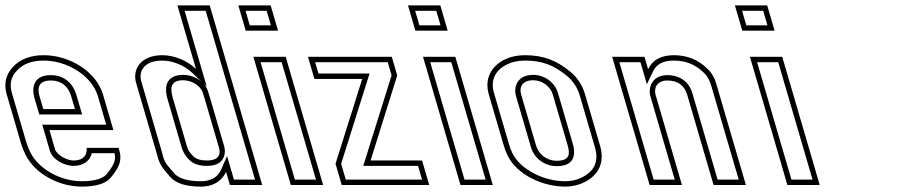

<svg xmlns="http://www.w3.org/2000/svg" viewBox="-125 -687 3362 713"><path d="M147.9 -91C123.4 -91 85.5 -111.7 79.3 -133L58.6 -204H296.1L257.5 -336C232.8 -420.6 134.3 -482 37.3 -482C-11.9 -482 -49.9 -467.5 -76.9 -438.5C-103.8 -409.5 -111.5 -375.3 -100 -336L-47.1 -155C-43 -141 -37.4 -126.8 -30.3 -112.5C5.2 -41 94.2 6 178.7 6C232 6 268 -5.2 286.4 -27.5C304.9 -49.8 315.9 -68.3 319.6 -83C323.2 -97.7 322.9 -112.3 318.6 -127L315.4 -138H196.6C199.3 -114.3 187.7 -91 147.9 -91ZM63.5 -388C106 -388 129.7 -362.8 139.5 -329L153.3 -282H35.8L22 -329C12.3 -362.2 18.9 -388 63.5 -388ZM147.9 -71C186.1 -71 210.1 -91.4 215.6 -118H300.3C302.8 -107.1 302.7 -98.1 300.2 -87.8C297.8 -78.3 288.6 -61.5 271 -40.2C258.8 -25.5 230.2 -14 178.7 -14C100.8 -14 18.9 -58.4 -12.4 -121.4C-19 -134.8 -24.2 -147.8 -27.9 -160.6L-80.8 -341.6C-90.6 -375 -84.5 -400.8 -62.2 -424.9C-39.7 -449.1 -8 -462 37.3 -462C127.1 -462 216.8 -404 238.3 -330.4L269.4 -224H31.9L60.1 -127.4C70.3 -92.5 116.5 -71 147.9 -71ZM63.5 -408C54.1 -408 45.5 -407 37.6 -404.9C-3.9 -393.4 -5.9 -353.2 2.8 -323.4L20.8 -262H180L158.7 -334.6C147.1 -374.5 116 -408 63.5 -408Z M477.9 -482C398 -482 365.6 -430 380.5 -379L455.6 -122C466.8 -83.8 464.6 -77.8 507.6 -29.5C528.7 -5.8 566.4 6 620.5 6C675.8 6 703.1 -23.1 714.4 -49L728.8 0H848.8L653.8 -667H533.8L602.8 -431C572 -460.2 524.5 -482 477.9 -482ZM627.4 -344.5C629.9 -337.5 632.1 -330.7 634 -324L688.1 -139C695.5 -113.9 687.7 -91 643.4 -91C620.1 -91 603.1 -96.3 592.5 -107C572.2 -127.4 571 -137.6 566.5 -153L516.5 -324C507.6 -354.7 504.4 -389 555 -389C583.3 -389 617.8 -371.8 627.4 -344.5ZM477.9 -462C518.4 -462 561.8 -442.3 589 -416.5L642.8 -365.4L560.5 -647H638.8L822.1 -20H743.8L718.2 -107.5L696.1 -57C687.4 -37.2 667.7 -14 620.5 -14C568.6 -14 537.8 -25.8 522.6 -42.8C479.9 -90.7 486.4 -87.8 474.8 -127.6L399.7 -384.6C397.9 -390.8 397 -396.9 396.9 -402.6C396.8 -432.1 418.2 -462 477.9 -462ZM646.3 -351.1C632.7 -389.7 589.5 -409 555 -409C545.8 -409 537.5 -408.1 529.9 -406C481 -392.5 490.3 -342.5 497.3 -318.4L547.3 -147.4C551.4 -133.5 555.8 -115.5 578.3 -92.9C594.3 -76.8 617.4 -71 643.4 -71C653.9 -71 663.3 -72.1 671.7 -74.5C708.7 -85 714.8 -119.2 707.3 -144.6L653.2 -329.6C651.2 -336.6 648.9 -343.8 646.3 -351.1Z M955 0H1075L935.9 -476H815.9ZM787.5 -573H907.5L880.1 -667H760.1ZM970 -20 842.6 -456H920.9L1048.4 -20ZM802.5 -593 786.7 -647H865.1L880.9 -593Z M1144 0H1469L1442.4 -91H1251.2L1350.1 -407L1329.9 -476H1018.6L1042.6 -394H1220.1L1121 -79ZM1159 -20 1141.9 -78.8 1247.4 -414H1057.6L1045.3 -456H1314.9L1329.2 -407.2L1224 -71H1427.5L1442.4 -20Z M1585 0H1705L1565.9 -476H1445.9ZM1417.5 -573H1537.5L1510.1 -667H1390.1ZM1600 -20 1472.6 -456H1550.9L1678.4 -20ZM1432.5 -593 1416.7 -647H1495.1L1510.9 -593Z M1690.3 -336 1745.9 -146C1750 -132 1755 -119.2 1760.9 -107.5C1796.3 -37.6 1890.1 6 1974.1 6C1999.9 6 2023.7 0.5 2045.5 -10.5C2095.7 -35.9 2122.3 -81.1 2103.4 -146L2047.8 -336C2037.5 -371.3 2018.7 -400 1991.4 -422C1941.6 -462.2 1893.5 -482 1825.1 -482C1797.6 -482 1773.4 -477.2 1752.5 -467.5C1700.1 -443.3 1672.9 -395.5 1690.3 -336ZM1854.8 -389C1889 -389 1919.1 -365.9 1927.8 -336L1982.8 -148C1991.6 -117.7 1993.2 -90 1942.2 -90C1905.3 -90 1875.2 -114.1 1865.9 -146L1810.3 -336C1802.5 -362.6 1813.9 -389 1854.8 -389ZM1709.5 -341.6C1695 -391.2 1715.8 -428.5 1760.9 -449.3C1778.8 -457.6 1800 -462 1825.1 -462C1889.3 -462 1931.6 -444.6 1978.9 -406.4C2002.9 -387 2019.3 -362.2 2028.6 -330.4L2084.2 -140.4C2100.5 -84.6 2079.7 -50.2 2036.5 -28.4C2017.6 -18.8 1997 -14 1974.1 -14C1895.8 -14 1809.4 -56 1778.7 -116.5C1773.4 -127 1768.8 -138.7 1765.1 -151.6ZM1854.8 -409C1845.8 -409 1837.4 -407.9 1829.8 -405.7C1792.3 -394.9 1782.7 -359.1 1791.1 -330.4L1846.7 -140.4C1858.5 -100 1896.4 -70 1942.2 -70C1953 -70 1962.4 -71 1970.9 -73.4C2015.6 -86.1 2008.9 -130 2002 -153.6L1947 -341.6C1935.7 -380.5 1897.8 -409 1854.8 -409Z M2500.8 -433C2467.1 -465.7 2426.1 -482 2377.8 -482C2330.3 -482 2298.2 -464.7 2281.7 -430L2268.3 -476H2148.3L2287.4 0H2407.4L2309.5 -335C2302.3 -359.5 2314.5 -388 2352.7 -388C2391.9 -388 2416.6 -370.3 2427 -335L2524.9 0H2644.9L2536.7 -370C2531.5 -387.8 2522.5 -413.8 2500.8 -433ZM2487.2 -418.3C2504.9 -402.6 2512.5 -381.6 2517.5 -364.4L2618.2 -20H2539.9L2446.2 -340.6C2433.4 -384.2 2399.1 -408 2352.7 -408C2345 -408 2337.8 -407.1 2331 -405.2C2293.2 -394.8 2282 -357.9 2290.3 -329.4L2380.7 -20H2302.4L2174.9 -456H2253.3L2277.2 -374.1L2299.8 -421.4C2312.5 -448 2335.3 -462 2377.8 -462C2421.4 -462 2457 -447.6 2487.2 -418.3Z M2799 0H2919L2779.9 -476H2659.9ZM2631.5 -573H2751.5L2724.1 -667H2604.1ZM2814 -20 2686.6 -456H2764.9L2892.4 -20ZM2646.5 -593 2630.7 -647H2709.1L2724.9 -593Z"/></svg>

Font: Din Kursivschrift
Style: BreitLeftGho
Weight: 400
Version: Version 1.089